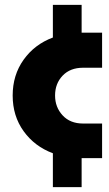

<svg xmlns="http://www.w3.org/2000/svg" viewBox="-20 -649 449 788"><path d="M197 119V-20Q122 -48 77 -110.5Q32 -173 32 -257Q32 -341 77 -404Q122 -467 197 -495V-629H315V-515H399V-371H321Q268 -371 237 -338.5Q206 -306 206 -257Q206 -209 237 -175.5Q268 -142 321 -142H399V0H315V119Z"/></svg>

Font: MuseoModerno ExtraBold
Style: Regular
Weight: 800
Designer: Pablo Cosgaya, Héctor Gatti, Marcela Romero, and the Authors of The MuseoModerno Project.
Foundry: Omnibus-Type Team
Version: Version 1.001